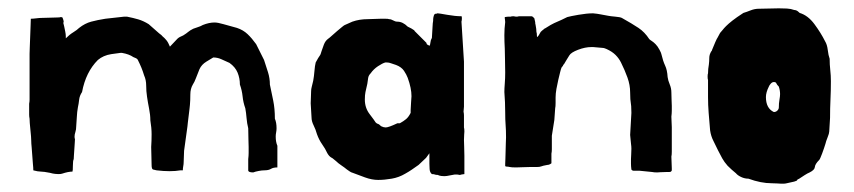

<svg xmlns="http://www.w3.org/2000/svg" viewBox="-20 -394 2050 461"><path d="M576 -12Q577 -20 577 -27Q577 -34 577 -41Q577 -47 576.5 -59.5Q576 -72 576 -86Q573 -98 572 -110.5Q571 -123 569 -134Q564 -148 562.5 -162.5Q561 -177 556 -191Q556 -206 550.5 -219.5Q545 -233 531 -243Q520 -248 511 -252Q502 -256 492 -256Q487 -253 475.5 -246Q464 -239 459 -228Q454 -216 450.5 -206.5Q447 -197 443 -191Q437 -181 437 -167Q437 -153 436 -142Q436 -140 435 -132.5Q434 -125 433 -116Q432 -107 431 -99.5Q430 -92 430 -90L422 -32Q422 -25 421.5 -18.5Q421 -12 421 -5Q421 0 420 5Q419 10 419 15H413Q390 19 356 15Q351 14 347.5 13Q344 12 344 2Q344 -10 343.5 -20Q343 -30 343 -41Q344 -56 344 -71.5Q344 -87 341 -105Q341 -118 338 -133Q335 -148 333 -162Q331 -175 331 -188.5Q331 -202 326 -213Q323 -223 319.5 -231.5Q316 -240 311 -250Q310 -252 309 -252.5Q308 -253 307 -254L300 -257Q290 -264 273 -267H269L247 -264Q228 -261 215 -250Q186 -221 177 -173Q171 -164 170 -154.5Q169 -145 167 -136Q165 -125 164.5 -113.5Q164 -102 163 -91Q163 -83 161 -77Q159 -71 159 -66Q159 -62 160 -60Q160 -58 159.5 -51Q159 -44 158.5 -36Q158 -28 157.5 -21Q157 -14 157 -12Q155 -8 155 4Q155 16 154 18Q144 18 129 23Q126 24 120 24Q118 24 112.5 23.5Q107 23 100 21Q85 18 78 18Q71 18 60 15Q60 9 59 -0.5Q58 -10 57.5 -20.5Q57 -31 56 -40.5Q55 -50 55 -56Q55 -59 54.5 -66.5Q54 -74 53 -82.5Q52 -91 51.5 -98.5Q51 -106 51 -109Q50 -114 50 -118.5Q50 -123 50 -127V-136V-137V-138V-139V-140V-141V-143V-145Q51 -150 51 -154.5Q51 -159 51 -164V-172V-173V-174V-175V-176V-177V-178V-179V-180V-181V-265Q51 -268 51.5 -280.5Q52 -293 52.5 -307Q53 -321 53.5 -333.5Q54 -346 54 -349Q59 -349 67 -350Q75 -351 80 -351Q90 -351 98.5 -351.5Q107 -352 116 -352Q124 -352 126 -353Q127 -353 126 -353Q128 -353 130 -352Q133 -345 133 -341Q132 -340 132 -339Q132 -339 134 -331Q135 -326 136.5 -319Q138 -312 138 -307V-302Q147 -311 156 -316.5Q165 -322 170 -327Q184 -338 199 -342Q214 -346 233 -349L278 -354H285Q300 -351 312 -347.5Q324 -344 337 -336L362 -314Q369 -309 370 -307Q375 -303 379.5 -297.5Q384 -292 388 -282Q393 -287 397 -291.5Q401 -296 406 -301Q410 -305 420 -309Q428 -314 432 -317.5Q436 -321 444 -325Q449 -327 455.5 -329Q462 -331 467 -334Q482 -340 495 -340Q503 -340 516.5 -336Q530 -332 549 -327Q564 -322 574.5 -312Q585 -302 595 -288L614 -250Q619 -235 623.5 -220.5Q628 -206 628 -191Q632 -172 636 -152.5Q640 -133 640 -109Q644 -100 644 -86Q644 -81 643 -76Q642 -71 642 -66Q642 -53 646 -44V8Q636 8 630.5 11.5Q625 15 614 15Q609 15 601 16.5Q593 18 588 20Q576 20 576 15Z M985 2Q975 9 968.5 13.5Q962 18 953 23Q938 32 920.5 35Q903 38 888 38Q873 38 856.5 32Q840 26 827 21Q823 20 819.5 17.5Q816 15 813 13Q807 8 799.5 3Q792 -2 787 -7Q784 -9 781.5 -11.5Q779 -14 775 -16Q770 -19 766 -26Q761 -37 753.5 -47.5Q746 -58 741 -72Q738 -83 733 -93Q728 -103 728 -112Q728 -117 727 -129Q726 -141 726 -146Q726 -155 726.5 -160Q727 -165 727 -175Q727 -180 728.5 -185.5Q730 -191 732 -200Q734 -211 735 -223.5Q736 -236 738 -244Q745 -257 747.5 -260Q750 -263 752 -271Q754 -277 757.5 -286.5Q761 -296 768 -301Q771 -303 777 -308.5Q783 -314 789.5 -319.5Q796 -325 801.5 -329.5Q807 -334 808 -334L826 -342Q843 -348 863 -348L894 -349H895H896H899H900H901H902H903H904H905Q913 -349 914 -348Q919 -348 924 -345Q929 -342 934 -342Q947 -342 959 -330Q968 -326 975 -321V-320L977 -318L979 -316L981 -314L983 -312L985 -310L987 -308L989 -306L991 -304L993 -302L994 -301L995 -300L996 -299L998 -297L1002 -293L1004 -291Q1004 -287 1008 -286Q1009 -285 1009.5 -285Q1010 -285 1011 -284Q1013 -286 1013.5 -292Q1014 -298 1017 -303Q1018 -317 1018.5 -328.5Q1019 -340 1020 -344V-347Q1020 -351 1021.5 -356Q1023 -361 1026 -361H1028Q1029 -362 1031 -362Q1034 -362 1053.5 -358.5Q1073 -355 1088 -355Q1089 -355 1089 -350Q1089 -345 1088 -342L1094 -246V-138Q1094 -135 1093.5 -132Q1093 -129 1093 -126Q1094 -121 1094 -117Q1094 -113 1094 -108V-98V-97V-94V-92V-90V-88Q1095 -85 1095 -78Q1095 -76 1094.5 -71Q1094 -66 1094 -58Q1094 -52 1094.5 -41.5Q1095 -31 1095 -20V-18V-17V-10V-8V-7V-6V-5V-4V-3V-2V0V1V4V10V12V13V14V15V16V18V19V24L1088 25Q1086 26 1083 26Q1082 26 1081 25.5Q1080 25 1072 25Q1070 25 1061 27Q1052 29 1047 29Q1044 29 1039.5 28.5Q1035 28 1031 26Q1026 26 1024 25Q1022 24 1017 24Q1012 20 1011.5 12Q1011 4 1011 -1V-26L1003 -15ZM966 -130Q966 -136 967 -148Q968 -160 968 -163Q968 -182 959 -207Q956 -215 950 -224Q944 -233 931 -238Q924 -240 919 -242Q914 -244 909 -244H905Q898 -242 887.5 -235Q877 -228 870 -218Q865 -213 864 -207Q863 -201 862 -193Q859 -180 857.5 -173Q856 -166 856 -155Q856 -135 867.5 -120Q879 -105 882 -100Q885 -97 887.5 -96.5Q890 -96 895 -91Q901 -88 906 -88Q913 -88 934 -98H940Q949 -103 955 -108Q961 -113 966 -123Z M1193 -341Q1193 -344 1192.5 -346.5Q1192 -349 1192 -350V-353Q1193 -353 1195.5 -353.5Q1198 -354 1200 -354H1206Q1208 -355 1213 -355Q1214 -355 1216 -354.5Q1218 -354 1219 -354Q1224 -354 1226 -355H1256Q1258 -355 1260 -353L1261 -352L1262 -351L1263 -350L1265 -341Q1265 -337 1266 -334Q1268 -324 1268 -317Q1269 -315 1269 -311Q1269 -305 1270 -305Q1274 -309 1276 -313.5Q1278 -318 1281 -320Q1283 -322 1284 -322.5Q1285 -323 1286 -324Q1286 -325 1287 -325H1288V-326H1289Q1289 -326 1302 -334Q1311 -339 1318.5 -342Q1326 -345 1342 -353Q1349 -355 1369 -358.5Q1389 -362 1404 -362Q1415 -361 1422 -359.5Q1429 -358 1441 -356Q1446 -355 1457.5 -354Q1469 -353 1473 -351Q1498 -337 1513 -327Q1528 -317 1539 -300Q1541 -298 1545 -295.5Q1549 -293 1554 -288Q1559 -283 1563.5 -274.5Q1568 -266 1568 -264Q1572 -247 1577 -236.5Q1582 -226 1583 -209Q1584 -201 1588 -191.5Q1592 -182 1592 -172Q1592 -162 1592.5 -153.5Q1593 -145 1593 -140Q1593 -135 1593 -128.5Q1593 -122 1592 -114Q1592 -107 1592.5 -101Q1593 -95 1593 -89V-42V-41V-36V-35V-34V-33V-31V-30Q1593 -22 1592 -18Q1592 -10 1592.5 -4Q1593 2 1593 10V11V12V13V14V15Q1593 16 1591 18Q1590 19 1586 19H1585H1582H1581H1580Q1571 19 1565.5 19.5Q1560 20 1558 20Q1550 20 1546 19L1516 16H1511H1502Q1498 16 1496 13Q1495 5 1495 -1Q1495 -7 1495 -12Q1495 -16 1495.5 -22.5Q1496 -29 1496 -37Q1496 -42 1495 -49.5Q1494 -57 1493 -70L1496 -123Q1496 -134 1495.5 -139Q1495 -144 1494.5 -147.5Q1494 -151 1493.5 -156Q1493 -161 1493 -172Q1493 -190 1486.5 -208Q1480 -226 1471 -244Q1466 -254 1458 -262Q1450 -270 1437 -276Q1435 -277 1432 -278Q1429 -279 1427 -279L1404 -281H1400Q1385 -281 1368 -274.5Q1351 -268 1347 -261Q1343 -255 1340.5 -250.5Q1338 -246 1336 -243V-242H1335V-241Q1334 -241 1334 -240Q1334 -239 1333 -239Q1333 -238 1332 -238V-237V-236Q1331 -236 1331 -235Q1330 -235 1330 -234Q1330 -233 1329 -233V-232H1328V-231Q1327 -229 1325 -221Q1323 -213 1320.5 -202.5Q1318 -192 1316 -180.5Q1314 -169 1314 -160V-158V-153V-151V-150V-149V-148V-147Q1314 -138 1313 -134L1311 -106L1305 -68V-66V-57V-54V-53V-52V-50V-49V-48V-47Q1305 -41 1305 -35.5Q1305 -30 1304 -25V-2Q1299 2 1294 2Q1283 4 1279.5 5.5Q1276 7 1269 7H1262H1252Q1244 7 1234.5 7.5Q1225 8 1219 8Q1208 8 1204 7Q1200 6 1196 6Q1194 5 1193 5V4V3V2V1V0V-1Q1193 -5 1193.5 -13.5Q1194 -22 1194 -31.5Q1194 -41 1194.5 -50Q1195 -59 1195 -64Q1195 -82 1194 -94Q1193 -106 1193 -124Q1193 -139 1192.5 -148.5Q1192 -158 1191 -173Q1191 -181 1192 -193.5Q1193 -206 1193 -220Q1193 -237 1192.5 -253Q1192 -269 1192 -277Q1191 -294 1191 -309.5Q1191 -325 1193 -341Z M1765 -363Q1772 -365 1782 -369Q1792 -373 1802 -373Q1815 -373 1826 -373.5Q1837 -374 1850 -374Q1860 -374 1869.5 -373.5Q1879 -373 1887 -370Q1889 -370 1892 -369Q1895 -368 1900 -363Q1920 -357 1935.5 -336Q1951 -315 1961 -295Q1966 -287 1967.5 -274Q1969 -261 1972 -253Q1972 -239 1973.5 -226Q1975 -213 1975 -199Q1975 -176 1974 -155Q1973 -134 1973 -111L1971 -78Q1971 -74 1967 -64Q1963 -54 1962 -49Q1959 -39 1954 -25.5Q1949 -12 1947 -10Q1937 0 1936.5 7Q1936 14 1924 20Q1919 22 1912 26.5Q1905 31 1899 35Q1894 37 1894 38.5Q1894 40 1887 42L1869 46Q1865 47 1861.5 47Q1858 47 1855 47Q1852 47 1847 46.5Q1842 46 1833 46Q1807 46 1777 35Q1768 35 1759.5 31Q1751 27 1747 22Q1742 18 1737 13.5Q1732 9 1727 4Q1719 -5 1714 -14Q1709 -23 1704 -33Q1699 -44 1693 -55.5Q1687 -67 1685 -81Q1683 -104 1681.5 -123Q1680 -142 1680 -161V-202Q1679 -204 1679 -210Q1679 -216 1680 -218Q1680 -223 1680.5 -228.5Q1681 -234 1682 -239Q1683 -247 1683 -255Q1683 -263 1688 -271L1689 -272Q1689 -273 1690 -275Q1693 -283 1697.5 -293Q1702 -303 1702 -302L1709 -315Q1712 -318 1715 -322Q1718 -326 1723.5 -331.5Q1729 -337 1738.5 -344.5Q1748 -352 1765 -363ZM1838 -197Q1834 -197 1830.5 -193Q1827 -189 1826 -186Q1819 -172 1819 -161Q1819 -134 1838 -125Q1843 -125 1846.5 -128.5Q1850 -132 1850 -136Q1850 -146 1851.5 -154.5Q1853 -163 1853 -168Q1853 -177 1850 -186Q1845 -191 1844 -194Q1843 -197 1838 -197Z"/></svg>

Font: Kirang Haerang sl
Style: Regular
Weight: 400
Version: Version 1.00